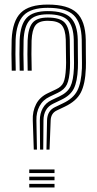

<svg xmlns="http://www.w3.org/2000/svg" viewBox="-20 -828 430 848"><path d="M185.2 -167.2 187.8 -296.2Q188.8 -338.8 222.8 -354.8L258.2 -371.8Q303.8 -393.2 321.5 -427.8Q339.2 -462.2 341.8 -526.8Q342 -537.5 342 -550.8Q342 -564 341.6 -587.5Q341.2 -611 341 -652.8Q339.5 -728 305.6 -760.8Q271.8 -793.5 191 -793.5Q117 -793.5 84.6 -760.5Q52.2 -727.5 49 -652Q48.2 -623.5 48.2 -589.2Q48.2 -555 49.5 -516H31.8Q30.8 -555 30.6 -589.4Q30.5 -623.8 31.5 -652.8Q35.2 -735.5 71.9 -771.6Q108.5 -807.8 191 -807.8Q280 -807.8 318.5 -771.9Q357 -736 358.8 -652.8Q359 -611 359.2 -587.5Q359.5 -564 359.6 -550.8Q359.8 -537.5 359.2 -526.8Q356.5 -456.8 336.8 -418.9Q317 -381 266.2 -357L231 -340.2Q205 -328 203.8 -296.2L198.8 -167.2ZM157 -167.2 156 -296.2Q155.8 -326.5 168.9 -350.1Q182 -373.8 207.5 -385.8L242.8 -402.5Q277.8 -419 291 -445.9Q304.2 -472.8 306.5 -527.2Q307 -537.8 306.9 -550.8Q306.8 -563.8 306.4 -587.2Q306 -610.8 305.8 -652.8Q304.2 -713 279 -738.9Q253.8 -764.8 191 -764.8Q134.5 -764.8 110.6 -738.2Q86.8 -711.8 84.2 -650.2Q82.5 -593.5 84.8 -516H67Q66 -555 65.9 -589Q65.8 -623 66.8 -651Q69.8 -719.5 97.8 -749.2Q125.8 -779 191 -779Q262.8 -779 292.2 -749.8Q321.8 -720.5 323.5 -652.8Q323.8 -610.8 324 -587.2Q324.2 -563.8 324.4 -550.8Q324.5 -537.8 324 -527Q321.5 -467.5 306.1 -436.8Q290.8 -406 250.5 -387.2L215.2 -370.2Q172.5 -350 172 -296.2L171 -167.2ZM129.2 -167.2 124.8 -296.2Q123 -336 139.5 -368Q156 -400 192.2 -416.8L227.5 -433.5Q251.8 -444.5 260.4 -463.9Q269 -483.2 271.2 -527.5Q272 -537.8 271.9 -550.5Q271.8 -563.2 271.4 -586.9Q271 -610.5 270.5 -652.8Q269 -697.8 252.6 -717Q236.2 -736.2 191 -736.2Q151.5 -736.2 136.5 -716Q121.5 -695.8 119.5 -648.5Q118.8 -622 118.8 -588.8Q118.8 -555.5 120 -516H102.2Q101.2 -555.5 101.1 -589Q101 -622.5 102 -649.5Q104.2 -703.8 123.6 -727.1Q143 -750.5 191 -750.5Q245.2 -750.5 265.9 -727.9Q286.5 -705.2 288.2 -652.8Q288.5 -610.5 288.9 -587Q289.2 -563.5 289.4 -550.6Q289.5 -537.8 289 -527.5Q286.5 -478 275.5 -454.9Q264.5 -431.8 235.2 -418L199.8 -401.2Q169.2 -386.8 154.5 -359.1Q139.8 -331.5 140.8 -296.2L143.2 -167.2ZM109.2 -63.5V-79.5H220.8V-63.5ZM109.2 -31.8V-47.8H220.8V-31.8ZM109.2 0V-16H220.8V0Z"/></svg>

Font: Big Shoulders Inline Text Medium
Style: Regular
Weight: 500
Designer: Patric King
Foundry: XO Type Co
Version: Version 1.000